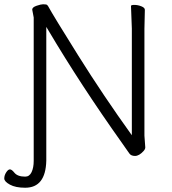

<svg xmlns="http://www.w3.org/2000/svg" viewBox="-47 -718 805 900"><path d="M111 -636 104 -673Q104 -684 124.5 -691Q145 -698 155 -698Q165 -698 169.5 -697Q174 -696 178 -690Q203 -644 320.5 -456.5Q438 -269 571 -84V-584L567 -690Q567 -695 583 -695Q599 -695 615.5 -688.5Q632 -682 632 -672L630 -583V-82L634 -27Q634 -19 626 -10Q605 13 586 13Q567 13 559 1Q549 -13 524 -49Q332 -319 179 -577L170 -592V35Q167 162 71 162Q26 162 -0.5 147.5Q-27 133 -27 118.5Q-27 104 -18 90Q-9 76 -0.5 76Q8 76 20 91Q35 110 71 110Q91 110 101 89Q111 68 111 36Z"/></svg>

Font: Moon Stars Kai T Light
Style: Regular
Weight: 300
Designer: GuiWonder
Version: Version 1.101